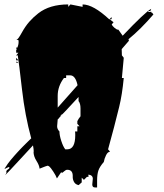

<svg xmlns="http://www.w3.org/2000/svg" viewBox="-31 -758 728 854"><path d="M50.8 -479H41L43 -484.4ZM50.8 -489.7H41V-501ZM268.1 -93.8Q303.7 -93.8 303.7 -157.2Q303.7 -168 302.7 -173.3H313V-196.3H322.8L313 -207V-219.2Q318.4 -230.5 327.1 -240.7V-275.4Q327.1 -297.9 318.4 -308.6V-326.7Q248.5 -250.5 242.7 -246.6V-249Q241.2 -249 240 -245.8Q238.8 -242.7 238.3 -241.7H239.3L229.5 -231Q230 -230 231 -229.5H228L225.6 -226.6L223.1 -196.3Q223.1 -183.6 233.4 -173.3Q233.4 -156.2 241.5 -131.3Q249.5 -106.4 259.3 -93.8ZM519.5 -501 511.2 -411.1H519.5Q512.2 -335.4 499 -282.2Q478 -195.8 449.7 -93.8L458.5 -83Q448.2 -83 440.7 -67.6Q433.1 -52.2 430.7 -37.6Q412.1 -16.1 406.5 1Q400.9 18.1 400.9 44.4V75.7H391.1Q379.4 75.7 379.4 62.5L381.8 37.1Q381.8 21 362.3 18.6V29.3L356 28.3L342.3 42L332.5 32.2V53.2L318.8 65.4Q304.2 62.5 298.1 51Q292 39.6 292.5 27.8Q293.9 -2.9 268.1 -2.9Q261.7 -2.9 254.4 3.9Q247.1 10.7 245.1 10.7Q243.2 10.7 241.2 7.8L222.2 35.6Q217.8 22.9 205.8 4.9Q193.8 -13.2 188.7 -17.1Q183.6 -21 180.7 -21Q177.7 -21 145 -7.8Q144 -22.5 131.1 -42.7Q118.2 -63 118.2 -83H119.1Q119.1 -94.2 115.7 -111.3Q107.4 -102.5 56.2 -46.9Q4.9 8.8 -7.8 21L-2 10.7Q-2.9 10.7 -2.9 5.4Q-2.9 0 3.9 -4.2Q10.7 -8.3 10.7 -11.7Q10.7 -15.1 8.8 -15.1Q6.8 -15.1 -9.8 -6.8L-10.7 -7.8Q4.4 -32.2 16.4 -46.1Q28.3 -60.1 32.7 -65.2Q37.1 -70.3 45.2 -79.1Q53.2 -87.9 56.9 -91.8Q60.5 -95.7 69.8 -105.2Q79.1 -114.7 82 -117.4Q85 -120.1 95.2 -130.4Q105.5 -140.6 107.9 -142.6Q80.1 -244.1 66.9 -359.9Q53.7 -475.6 47.9 -512.7L44.9 -510.7L41 -511.7L50.8 -523.4H41V-535.6H43L41 -546.9L45.9 -545.9Q51.8 -558.6 51.8 -572.3L50.8 -580.1H42Q49.3 -582.5 65.4 -611.8Q81.5 -641.1 99.4 -661.4Q117.2 -681.6 139.2 -698.7Q189.9 -738.3 272.5 -738.3V-727.5L282.2 -738.3L336.4 -727.5V-738.3Q383.8 -738.3 455.6 -671.4L464.8 -682.1L465.8 -673.3L457.5 -671.4L474.1 -659.2L465.8 -648.9Q468.8 -642.6 478.3 -634.3Q487.8 -626 493.7 -626H495.6L514.6 -599.1Q614.3 -704.1 641.6 -718.8L637.7 -709H627.9L629.9 -704.6L642.6 -705.6L641.6 -701.2L645 -702.1L651.4 -693.8Q595.7 -628.9 540.5 -583.5L542.5 -576.7Q538.6 -571.3 510.3 -539.6Q510.3 -522 511.2 -511.7ZM242.7 -246.6 241.7 -243.2 239.3 -241.7Q239.3 -242.2 241.2 -243.2V-244.1Q241.2 -244.6 241.9 -245.4Q242.7 -246.1 242.7 -246.6ZM225.6 -279.3Q293.5 -356 314 -378.9Q304.7 -422.9 281.2 -422.9H263.2V-411.1H253.4Q225.6 -374.5 225.6 -331.5Z"/></svg>

Font: Butcherman
Style: Regular
Weight: 400
Version: Version 001.004